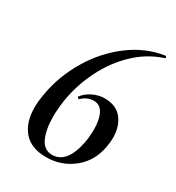

<svg xmlns="http://www.w3.org/2000/svg" viewBox="-159 -734 773 844"><g transform="rotate(30 227.5 -311.5)"><path d="M49 -152Q49 -184 57 -226Q74 -323 127 -412Q180 -501 260 -561.5Q340 -622 434 -636Q437 -637 439 -631.5Q441 -626 437 -625Q361 -601 300 -543Q239 -485 200 -406.5Q161 -328 147 -243Q140 -196 140 -158Q140 -93 159 -51Q178 -9 220 -9Q294 -9 318 -130Q324 -165 324 -197Q324 -247 308.5 -277Q293 -307 261 -307Q228 -307 201 -281L199 -280Q196 -280 193 -283.5Q190 -287 191 -288Q209 -312 238 -326Q267 -340 297 -340Q356 -340 385.5 -302.5Q415 -265 415 -207Q415 -186 410 -159Q395 -79 336.5 -33Q278 13 202 13Q125 13 87 -31.5Q49 -76 49 -152Z"/></g></svg>

Font: Cormorant Infant SemiBold
Style: Italic
Weight: 600
Italic angle: -10°
Designer: Christian Thalmann (Catharsis Fonts)
Foundry: Catharsis Fonts
Version: Version 4.000